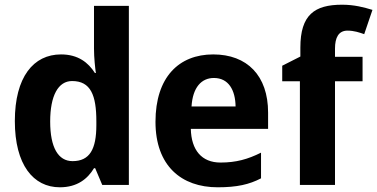

<svg xmlns="http://www.w3.org/2000/svg" viewBox="-20 -785 1601 815"><path d="M234 10C308 10 352 -26 379 -71H384L414 0H527V-760H379V-579C379 -539 384 -495 387 -475H383C355 -519 312 -554 239 -554C122 -554 43 -458 43 -271C43 -86 121 10 234 10ZM288 -101C227 -101 193 -159 193 -269C193 -379 227 -441 286 -441C365 -441 389 -381 389 -270V-254C389 -152 361 -101 288 -101Z M885 -554C739 -554 640 -457 640 -268C640 -81 750 10 904 10C986 10 1038 -2 1088 -28V-137C1032 -109 982 -95 916 -95C836 -95 792 -148 790 -238H1118V-307C1118 -464 1029 -554 885 -554ZM888 -454C950 -454 979 -403 980 -333H793C798 -414 835 -454 888 -454Z M1519 -440V-544H1402V-579C1402 -625 1417 -655 1455 -655C1483 -655 1506 -647 1526 -640L1561 -743C1525 -754 1484 -765 1432 -765C1315 -765 1255 -722 1255 -583V-545L1178 -506V-440H1253V0H1402V-440Z"/></svg>

Font: Noto Sans Display
Style: Bold
Weight: 700
Designer: Monotype Design Team
Foundry: Monotype Imaging Inc.
Version: Version 1.900